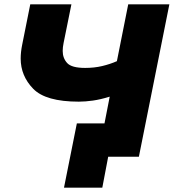

<svg xmlns="http://www.w3.org/2000/svg" viewBox="-20 -720 798 882"><path d="M342 -253Q190 -253 132.5 -312.2Q75 -371.5 75 -451Q75 -481 82 -515L119 -700H308L272 -522Q268 -502.5 268 -486Q268 -453 288.5 -430.5Q309 -408 371 -408Q413 -408 449 -416.5Q485 -425 517 -439L569 -700H758L618 0H477L450 142H274L333 -153H460L484 -276Q442 -263 407 -258Q372 -253 342 -253Z"/></svg>

Font: Argentum Sans
Style: Bold Italic
Weight: 700
Italic angle: -11°
Designer: Julieta Ulanovsky (font), Cristiano Sobral (main changes and remaster)
Foundry: Julieta Ulanovsky (font), Cristiano Sobral (main changes and remaster)
Version: Version 2.007;June 15, 2022;FontCreator 14.0.0.2814 64-bit; 